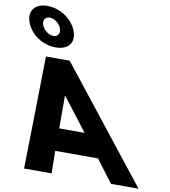

<svg xmlns="http://www.w3.org/2000/svg" viewBox="-300 -1287 1230 1388"><g transform="rotate(10 315.5 -593.5)"><path d="M-171.6 -1045C-139.2 -961 -51.5 -902 44.5 -902C138.5 -902 182.8 -961 150.4 -1045C118.4 -1128 25.7 -1187 -65.3 -1187C-155.3 -1187 -203.6 -1128 -171.6 -1045ZM-71.6 -1045C-84.7 -1079 -67.5 -1107 -34.5 -1107C-0.5 -1107 37.3 -1079 50.4 -1045C63.9 -1010 49.1 -981 14.1 -981C-21.9 -981 -58.1 -1010 -71.6 -1045ZM161.2 -825H-12.8L-28 0H174L171.4 -165H485.4L610 0H812ZM357.9 -330H171.9L171.4 -570H173.4Z"/></g></svg>

Font: Hussar
Style: BdOpOblFour
Weight: 700
Foundry: Cannot Into Space Fonts
Version: Version 2.00